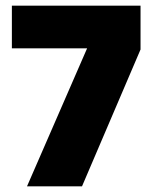

<svg xmlns="http://www.w3.org/2000/svg" viewBox="-20 -659 544 679"><path d="M75.5 0 288 -488H22V-639H477V-484L270 0Z"/></svg>

Font: Anek Latin Medium ExtraBold
Style: Regular
Weight: 800
Version: Version 1.003